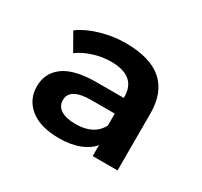

<svg xmlns="http://www.w3.org/2000/svg" viewBox="-82 -856 571 542"><g transform="rotate(30 204.0 -585.5)"><path d="M349 -611V-426H268V-462Q254 -444 226 -433Q198 -422 160 -422Q99 -422 66 -448.5Q33 -475 33 -518Q33 -562 67.5 -587Q102 -612 174 -612H262V-615Q262 -683 180 -683Q152 -683 123.5 -674Q95 -665 75 -650L43 -706Q70 -726 110 -737.5Q150 -749 190 -749Q349 -749 349 -611ZM262 -522V-561H186Q116 -561 116 -521Q116 -501 133 -490.5Q150 -480 180 -480Q240 -480 262 -522Z"/></g></svg>

Font: Montserrat Alternates SemiBold
Style: Regular
Weight: 600
Designer: Julieta Ulanovsky
Foundry: Julieta Ulanovsky
Version: Version 7.200